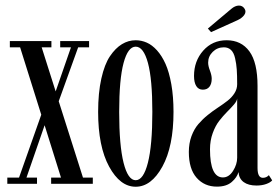

<svg xmlns="http://www.w3.org/2000/svg" viewBox="-20 -674 1028 704"><path d="M6.8 0V-22.9H49.8L131.3 -253.4L53.7 -500.5H16.1V-523.4H168.5V-500.5H132.8L184.1 -338.9L240.2 -500.5H200.7V-523.4H306.6V-500.5H266.6L195.3 -302.7L284.2 -22.9H320.3V0H167.5V-22.9H203.6L143.6 -214.8L77.1 -22.9H115.7V0Z M339.8 -263.7Q339.8 -333.5 351.6 -386Q363.3 -438.5 383.3 -468Q403.3 -497.6 427 -512Q450.7 -526.4 477.5 -526.4Q498.5 -526.4 518.1 -517.8Q537.6 -509.3 555.7 -489.3Q573.7 -469.2 586.9 -439.7Q600.1 -410.2 608.2 -365Q616.2 -319.8 616.2 -263.7Q616.2 -137.2 575.4 -63.2Q534.7 10.7 477.5 10.7Q420.4 10.7 380.1 -63.2Q339.8 -137.2 339.8 -263.7ZM538.6 -263.7Q538.6 -383.3 522.5 -443.1Q506.3 -502.9 477.5 -502.9Q449.2 -502.9 433.1 -443.1Q417 -383.3 417 -263.7Q417 -141.1 433.1 -77.1Q449.2 -13.2 477.5 -13.2Q505.9 -13.2 522.2 -76.9Q538.6 -140.6 538.6 -263.7Z M753.9 -556.2 742.2 -569.3 827.6 -641.1Q841.8 -653.3 855.7 -653.6Q869.6 -653.8 877 -641.6Q883.8 -630.4 875.5 -618.9Q867.2 -607.4 850.1 -599.6ZM775.4 10.3Q729.5 10.3 700.9 -22.2Q672.4 -54.7 672.4 -116.7Q672.4 -148.4 682.1 -174.8Q691.9 -201.2 707.5 -219.2Q723.1 -237.3 741.9 -252.4Q760.7 -267.6 779.8 -280Q798.8 -292.5 814.5 -304.7Q830.1 -316.9 839.8 -332.3Q849.6 -347.7 849.6 -365.2Q849.6 -398.4 848.1 -419.2Q846.7 -439.9 842 -460.4Q837.4 -481 827.1 -490.7Q816.9 -500.5 800.8 -500.5Q776.9 -500.5 760 -483.9Q743.2 -467.3 743.2 -444.3Q743.2 -432.1 749.8 -415Q756.3 -397.9 756.3 -385.3Q756.3 -366.7 748 -356Q739.7 -345.2 723.6 -345.2Q708 -345.2 699.7 -358.4Q691.4 -371.6 691.4 -395.5Q691.4 -450.2 725.1 -488.3Q758.8 -526.4 811 -526.4Q864.7 -526.4 894.5 -485.6Q924.3 -444.8 924.3 -358.9V-58.1Q924.3 -22 943.8 -22Q957 -22 965.8 -31.7L978 -12.7Q971.7 -4.9 956.1 0.7Q940.4 6.3 920.4 6.3Q891.1 6.3 873.8 -6.1Q856.4 -18.6 854.5 -43Q849.1 -23.4 829.6 -6.6Q810.1 10.3 775.4 10.3ZM797.4 -23.4Q819.3 -23.4 834.5 -47.4Q849.6 -71.3 849.6 -95.7V-313Q848.6 -303.2 837.9 -290.8Q827.1 -278.3 812.7 -263.9Q798.3 -249.5 784.2 -231.4Q770 -213.4 760 -186Q750 -158.7 750 -126.5Q750 -23.4 797.4 -23.4Z"/></svg>

Font: Imbue
Style: Regular
Weight: 400
Designer: Tyler Finck
Foundry: Etcetera Type Company
Version: Version 0.910